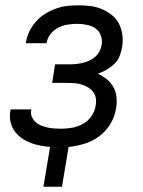

<svg xmlns="http://www.w3.org/2000/svg" viewBox="-20 -548 540 725"><path d="M144 157 169 7Q176 8 184 8Q192 8 199 8H201Q178 8 155.5 5.5Q133 3 112 -3Q91 -9 72.5 -19.5Q54 -30 40 -46.5Q26 -63 20.5 -84.5Q15 -106 19 -129L20 -135H98V-132Q95 -119 100 -107.5Q105 -96 114 -87.5Q123 -79 134 -74.5Q145 -70 157.5 -67Q170 -64 183 -63Q196 -62 210 -62Q230 -62 251 -65.5Q272 -69 292 -79.5Q312 -90 325 -109Q338 -128 341 -148Q344 -162 342 -176Q340 -190 332 -200.5Q324 -211 312.5 -218Q301 -225 288 -229Q275 -233 261 -234Q247 -235 233 -235H177L188 -305H244Q256 -305 269 -306.5Q282 -308 294 -311Q306 -314 318 -319.5Q330 -325 340 -334Q350 -343 356 -354.5Q362 -366 364 -379Q367 -397 360.5 -414.5Q354 -432 339.5 -441.5Q325 -451 307 -454.5Q289 -458 270 -458Q253 -458 235 -455Q217 -452 200 -443.5Q183 -435 171 -419.5Q159 -404 156 -386L155 -385H77L78 -388Q81 -409 91 -429.5Q101 -450 116 -467Q131 -484 150.5 -496Q170 -508 191 -515.5Q212 -523 233 -525.5Q254 -528 275 -528Q299 -528 322 -525Q345 -522 365 -513.5Q385 -505 402.5 -491Q420 -477 429.5 -458Q439 -439 442 -416Q445 -393 441 -370Q438 -353 431.5 -336Q425 -319 411.5 -306.5Q398 -294 382 -284.5Q366 -275 349 -270Q368 -261 383.5 -248.5Q399 -236 408.5 -218.5Q418 -201 420 -179.5Q422 -158 418 -137Q413 -107 396.5 -79.5Q380 -52 354 -33Q328 -14 298 -5Q268 4 239 7L214 157Z"/></svg>

Font: Iosevka
Style: Italic
Weight: 400
Italic angle: -9°
Monospace: yes
Designer: Belleve Invis
Foundry: Belleve Invis
Version: Version 32.5.0; ttfautohint (v1.8.4)